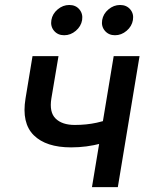

<svg xmlns="http://www.w3.org/2000/svg" viewBox="-20 -770 619 790"><path d="M272.5 -163.6Q169.4 -163.6 118.9 -213.6Q68.4 -263.7 85 -364.7L113.8 -539.1H220.7L191.4 -365.2Q182.1 -308.1 209 -282Q235.8 -255.9 287.6 -255.9Q335.9 -255.9 377.9 -265.1Q419.9 -274.4 465.3 -289.6L450.2 -196.8Q423.8 -187 395.3 -179.4Q366.7 -171.9 335.9 -167.7Q305.2 -163.6 272.5 -163.6ZM358.4 0 447.8 -539.1H554.2L464.8 0ZM453.1 -625Q427.2 -625 411.6 -643.3Q396 -661.6 400.4 -687.5Q404.8 -713.4 426.3 -731.4Q447.8 -749.5 474.1 -749.5Q500.5 -749.5 515.9 -731.4Q531.2 -713.4 526.9 -687.5Q522.5 -661.6 501 -643.3Q479.5 -625 453.1 -625ZM244.1 -625Q217.8 -625 202.4 -643.3Q187 -661.6 191.4 -687.5Q195.8 -713.4 217.3 -731.4Q238.8 -749.5 265.1 -749.5Q291.5 -749.5 306.6 -731.4Q321.8 -713.4 317.9 -687.5Q313.5 -661.6 292 -643.3Q270.5 -625 244.1 -625Z"/></svg>

Font: Inter 18pt Medium
Style: Italic
Weight: 500
Italic angle: -9.3988°
Designer: Rasmus Andersson
Foundry: rsms
Version: Version 4.001;git-66647c0bb